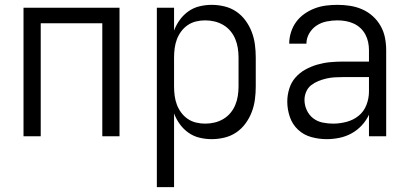

<svg xmlns="http://www.w3.org/2000/svg" viewBox="-20 -562 1690 792"><path d="M77 0V-530H473V0H402V-466H148V0Z M627 210V-530H698V-436Q707 -460 722 -480.5Q737 -501 757.5 -515.5Q778 -530 803 -536Q828 -542 853 -542Q880 -542 906.5 -535.5Q933 -529 955 -514Q977 -499 993 -477Q1009 -455 1018.5 -430Q1028 -405 1031.5 -378.5Q1035 -352 1035 -325V-205Q1035 -178 1031.5 -151.5Q1028 -125 1018.5 -100Q1009 -75 993 -53Q977 -31 955 -16Q933 -1 906.5 5.5Q880 12 853 12Q828 12 803 6Q778 0 757.5 -14.5Q737 -29 722 -49.5Q707 -70 698 -94V210ZM826 -52Q846 -52 865 -56.5Q884 -61 901 -71Q918 -81 930.5 -96Q943 -111 950.5 -129Q958 -147 961 -166.5Q964 -186 964 -205V-325Q964 -344 961 -363.5Q958 -383 950.5 -401Q943 -419 930.5 -434Q918 -449 901 -459Q884 -469 865 -473.5Q846 -478 826 -478Q807 -478 788.5 -473.5Q770 -469 754.5 -458.5Q739 -448 727.5 -432.5Q716 -417 709.5 -399.5Q703 -382 700.5 -363Q698 -344 698 -325V-205Q698 -186 700.5 -167Q703 -148 709.5 -130.5Q716 -113 727.5 -97.5Q739 -82 754.5 -71.5Q770 -61 788.5 -56.5Q807 -52 826 -52Z M1328 12Q1296 12 1264.5 3.5Q1233 -5 1209.5 -27Q1186 -49 1175.5 -80Q1165 -111 1165 -143Q1165 -169 1173 -195.5Q1181 -222 1198.5 -242Q1216 -262 1239.5 -275Q1263 -288 1289 -295.5Q1315 -303 1341.5 -305.5Q1368 -308 1395 -308H1502V-355Q1502 -372 1498.5 -388.5Q1495 -405 1487 -420Q1479 -435 1466.5 -446.5Q1454 -458 1438.5 -465Q1423 -472 1406 -475Q1389 -478 1372 -478Q1350 -478 1327.5 -473.5Q1305 -469 1286.5 -457Q1268 -445 1256 -425Q1244 -405 1244 -382H1173Q1173 -406 1180.5 -429.5Q1188 -453 1202 -472Q1216 -491 1236 -505Q1256 -519 1278.5 -527.5Q1301 -536 1324.5 -539Q1348 -542 1372 -542Q1398 -542 1424 -538Q1450 -534 1474 -523.5Q1498 -513 1517.5 -495.5Q1537 -478 1550 -455Q1563 -432 1568 -406.5Q1573 -381 1573 -355V0H1502V-89Q1491 -65 1472.5 -45Q1454 -25 1430.5 -12Q1407 1 1380.5 6.5Q1354 12 1328 12ZM1354 -52Q1382 -52 1410 -59.5Q1438 -67 1459.5 -84.5Q1481 -102 1491.5 -129Q1502 -156 1502 -184V-244H1395Q1378 -244 1360.5 -243Q1343 -242 1326 -238Q1309 -234 1293 -227.5Q1277 -221 1263.5 -210.5Q1250 -200 1243 -183.5Q1236 -167 1236 -150Q1236 -128 1245.5 -107.5Q1255 -87 1272 -74Q1289 -61 1310.5 -56.5Q1332 -52 1354 -52Z"/></svg>

Font: Lode
Style: Regular
Weight: 400
Monospace: yes
Designer: Belleve Invis
Foundry: Belleve Invis
Version: Version 29.2.0; ttfautohint (v1.8.3)